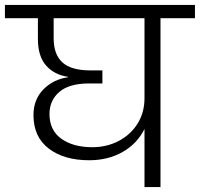

<svg xmlns="http://www.w3.org/2000/svg" viewBox="-49 -760 812 780"><path d="M743 -686H603V0H538V-236Q508 -176 449 -142.5Q390 -109 313 -109Q211 -109 149 -156.5Q87 -204 87 -292Q87 -356 127.5 -397Q168 -438 227 -446V-448Q172 -456 138.5 -493.5Q105 -531 105 -602V-686H-29V-740H743ZM538 -686H169V-604Q169 -539 204.5 -506.5Q240 -474 318 -474H367V-421H313Q232 -421 192 -386.5Q152 -352 152 -297Q152 -231 200 -196.5Q248 -162 326 -162Q385 -162 433.5 -187.5Q482 -213 510 -258Q538 -303 538 -361Z"/></svg>

Font: Fz Poppins Light
Style: Regular
Weight: 300
Designer: Ninad Kale (Devanagari), Jonny Pinhorn (Latin)
Foundry: Indian Type Foundry
Version: Vit hóa bi Vntype.Com & FontZin.Com